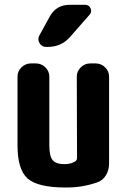

<svg xmlns="http://www.w3.org/2000/svg" viewBox="-20 -790 540 819"><path d="M387.7 -519.5Q411.1 -519.5 428.2 -502.9Q445.3 -486.3 445.3 -462.9V-91.8Q445.3 -64.5 431.6 -42Q418 -19.5 393.6 -11.7Q329.1 10.7 259.8 9.8Q141.6 9.8 98.1 -28.3Q54.7 -66.4 54.7 -169.9V-462.9Q54.7 -486.3 71.8 -502.9Q88.9 -519.5 112.3 -519.5H132.8Q156.2 -519.5 173.3 -502.9Q190.4 -486.3 190.4 -462.9V-169.9Q190.4 -124 204.6 -106.9Q218.8 -89.8 254.9 -89.8Q282.2 -89.8 300.8 -101.6Q308.6 -106.4 308.6 -116.2L307.6 -462.9Q307.6 -486.3 324.7 -502.9Q341.8 -519.5 365.2 -519.5ZM277.3 -769.5H342.8Q359.4 -769.5 366.2 -754.9Q373 -740.2 362.3 -727.5L278.3 -631.8Q241.2 -589.8 182.6 -589.8H176.8Q158.2 -589.8 148.4 -606.4Q138.7 -623 148.4 -639.6L192.4 -719.7Q219.7 -769.5 277.3 -769.5Z"/></svg>

Font: Rounded Mgen+ 1mn bold
Style: Bold
Weight: 700
Designer: [Source Han Sans]
Ryoko NISHIZUKA  (kana & ideographs); Paul D. Hunt (Latin, Greek & Cyrillic); Wenlong ZHANG  (bopomofo
Version: Version 1.059.20150602